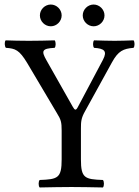

<svg xmlns="http://www.w3.org/2000/svg" viewBox="-20 -825 615 847"><path d="M337 -122V-258C337 -288 338 -304 355 -334L474 -550C502 -601 524 -610 569 -614C575 -620 575 -641 569 -647C541 -646 509 -645 486 -645C463 -645 427 -646 395 -647C389 -641 389 -620 395 -614C439 -611 455 -601 434 -561L323 -352C315 -337 310 -338 301 -354L185 -559C161 -601 165 -611 221 -614C227 -620 227 -641 221 -647C185 -646 147 -645 107 -645C68 -645 35 -646 5 -647C-1 -641 0 -620 6 -614C48 -611 65 -605 100 -547L231 -326C249 -297 252 -286 252 -249V-122C252 -39 235 -34 155 -31C149 -25 149 -4 155 2C204 1 256 0 295 0C334 0 384 1 434 2C440 -4 440 -25 434 -31C354 -34 337 -39 337 -122ZM156 -757C156 -731 178 -709 204 -709C230 -709 252 -731 252 -757C252 -783 230 -805 204 -805C178 -805 156 -783 156 -757ZM345 -757C345 -731 367 -709 393 -709C419 -709 441 -731 441 -757C441 -783 419 -805 393 -805C367 -805 345 -783 345 -757Z"/></svg>

Font: Libertinus Serif
Style: Regular
Weight: 400
Designer: Philipp H. Poll, Khaled Hosny
Foundry: Caleb Maclennan
Version: Version 7.050;RELEASE